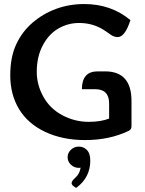

<svg xmlns="http://www.w3.org/2000/svg" viewBox="-20 -687 719 951"><path d="M30.8 -314Q30.8 -403.8 60.3 -467.3Q89.8 -530.8 141.8 -575.2Q193.8 -619.6 258.5 -643.3Q323.2 -667 397.5 -667Q530.3 -667 626 -587.4Q599.1 -503.4 563 -503.4Q543.9 -503.4 525.4 -517.1Q506.8 -530.8 490.2 -541Q437.5 -573.2 371.6 -573.2Q316.9 -573.2 269 -545.7Q221.2 -518.1 191.7 -461.9Q162.1 -405.8 162.1 -331.1Q162.1 -266.1 195.3 -207Q228.5 -147.9 289.8 -115.7Q351.1 -83.5 419.4 -83.5Q479 -83.5 520.5 -99.6V-174.3Q520.5 -245.1 452.1 -245.1H385.7Q385.7 -333.5 463.9 -333.5H500.5Q631.3 -333.5 631.3 -187V-61Q631.3 -45.4 616.7 -38.6Q522 6.8 401.4 6.8Q290.5 6.8 204.6 -33.4Q118.7 -73.7 74.7 -146Q30.8 -218.3 30.8 -314ZM357.4 243.7Q334.5 231.4 334.5 220.2Q334.5 209.5 354.2 192.1Q374 174.8 379.4 143.6Q375 144.5 370.6 144.5Q347.7 144.5 331.3 128.9Q314.9 113.3 314.9 91.8Q314.9 70.3 331.3 54.7Q347.7 39.1 370.6 39.1Q393.1 39.1 409.2 54.7Q427.2 71.8 427.2 108.4Q427.2 192.4 357.4 243.7Z"/></svg>

Font: Bainsley
Style: Bold
Weight: 700
Designer: Paul James MIller
Foundry: High-Logic / Made with FontCreator
Version: Version 1.411;March 28, 2021;FontCreator 13.0.0.2683 64-bit